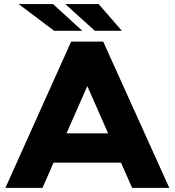

<svg xmlns="http://www.w3.org/2000/svg" viewBox="-20 -913 848 933"><path d="M186.5 0H6.3L325.7 -710.9H481.4L802.7 0H622.1L567.9 -122.6H240.2ZM303.2 -265.1H505.4L404.3 -494.6ZM70.8 -893.1H237.8L379.9 -763.2H243.2ZM297.4 -893.1H459.5L572.3 -763.2H440.9Z"/></svg>

Font: Bert Sans Black
Style: Regular
Weight: 900
Designer: Christian Robertson, Adam Twardoch, & Cristiano Sobral
Foundry: Google
Version: Version 12.135;January 10, 2020;FontCreator 12.0.0.2547 64-b